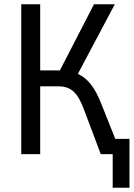

<svg xmlns="http://www.w3.org/2000/svg" viewBox="-20 -725 629 903"><path d="M510 158V0H470V-72H589V158ZM80 0V-705H169V-394H272L253 -377L422 -705H520L338 -362L302 -390Q337 -385 364 -368Q391 -351 413 -320.5Q435 -290 453 -245L551 0H454L376 -207Q354 -268 327 -293.5Q300 -319 255 -319H169V0Z"/></svg>

Font: Nunito Sans 10pt Condensed Medium
Style: Regular
Weight: 500
Width: 3
Designer: Vernon Adams
Foundry: Vernon Adams
Version: Version 3.101;gftools[0.9.27]